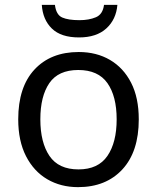

<svg xmlns="http://www.w3.org/2000/svg" viewBox="-20 -760 645 790"><path d="M551 -269Q551 -136 483.5 -63Q416 10 301 10Q230 10 174.5 -22.5Q119 -55 87 -117.5Q55 -180 55 -269Q55 -402 122 -474Q189 -546 304 -546Q377 -546 432.5 -513.5Q488 -481 519.5 -419.5Q551 -358 551 -269ZM146 -269Q146 -174 183.5 -118.5Q221 -63 303 -63Q384 -63 422 -118.5Q460 -174 460 -269Q460 -364 422 -418Q384 -472 302 -472Q220 -472 183 -418Q146 -364 146 -269ZM463 -740Q458 -680 417.5 -643Q377 -606 305 -606Q231 -606 193.5 -642.5Q156 -679 152 -740H206Q211 -699 236 -688Q261 -677 307 -677Q346 -677 374.5 -689Q403 -701 408 -740Z"/></svg>

Font: Noto Sans IKEA
Style: Regular
Weight: 400
Designer: Monotype Design Team
Foundry: Monotype Imaging Inc.
Version: Version 2.001